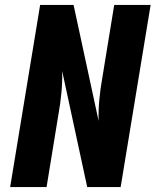

<svg xmlns="http://www.w3.org/2000/svg" viewBox="-20 -755 640 775"><path d="M21 0 142 -735H277L378 -267Q377 -310 381 -353.5Q385 -397 393 -441L441 -735H588L467 0H332L231 -468Q232 -425 228 -381.5Q224 -338 216 -294L168 0Z"/></svg>

Font: Iosevka Heavy Extended
Style: Italic
Weight: 900
Width: 7
Italic angle: -9°
Monospace: yes
Designer: Belleve Invis
Foundry: Belleve Invis
Version: Version 32.5.0; ttfautohint (v1.8.4)